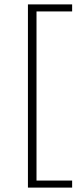

<svg xmlns="http://www.w3.org/2000/svg" viewBox="-20 -731 375 873"><path d="M308 -679H146V90H308V122H107V-711H308Z"/></svg>

Font: EauTestInfant Light
Style: Regular
Weight: 300
Designer: Christian Thalmann (Catharsis Fonts)
Version: Version 0.001;PS 000.001;hotconv 1.0.88;makeotf.lib2.5.64775